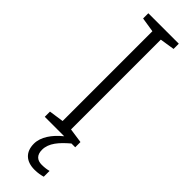

<svg xmlns="http://www.w3.org/2000/svg" viewBox="-312 -809 936 936"><g transform="rotate(45 155.5 -341.0)"><path d="M155 30C155 -16 189 -54 235 -93H261V-129L185 -140V-759L261 -771V-807H51V-771L127 -759V-140L51 -129V-93H185C138 -55 106 -9 106 37C106 94 140 125 198 125C222 125 239 121 254 117V77C243 80 227 83 206 83C173 83 155 65 155 30Z"/></g></svg>

Font: Noto Sans Telugu UI Light
Style: Regular
Weight: 300
Designer: Jelle Bosma - Monotype Design Team
Foundry: Monotype Imaging Inc.
Version: Version 2.005